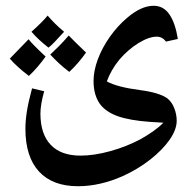

<svg xmlns="http://www.w3.org/2000/svg" viewBox="-20 -525 670 665"><path d="M250 120Q162 120 115 69Q68 18 68 -79Q68 -106 73 -138.5Q78 -171 91 -219L133 -209Q120 -162 120 -132Q120 -61 155.5 -23.5Q191 14 259 14Q306 14 362 -1.5Q418 -17 467 -43Q490 -56 510 -70Q530 -84 546 -100Q534 -101 522 -101.5Q510 -102 498 -103Q429 -108 388 -122.5Q347 -137 326 -165Q304 -196 304 -245Q304 -280 319 -320Q334 -360 360.5 -397.5Q387 -435 420 -463Q469 -505 512 -505Q546 -505 566.5 -475.5Q587 -446 596 -390L555 -381Q542 -398 523 -398Q496 -398 460 -376Q424 -354 393 -318Q364 -282 350 -243Q368 -233 397 -225.5Q426 -218 465 -213Q533 -204 560 -184Q575 -172 583.5 -150.5Q592 -129 592 -107Q592 -76 567.5 -41Q543 -6 500.5 27.5Q458 61 405 85Q326 120 250 120ZM148 -360Q112 -388 89 -415Q108 -432 122 -446Q136 -460 145 -471Q156 -458 170 -444Q184 -430 202 -415Q183 -394 169.5 -380Q156 -366 148 -360ZM220 -276Q200 -291 184 -306Q168 -321 154 -336Q167 -348 183.5 -364.5Q200 -381 218 -402Q236 -383 278 -343Q266 -326 251.5 -309Q237 -292 220 -276ZM80 -262Q38 -294 14 -322Q29 -338 45.5 -354.5Q62 -371 79 -389Q92 -372 138 -329Q125 -311 110.5 -294Q96 -277 80 -262Z"/></svg>

Font: Noto Naskh Arabic UI Semi
Style: Bold
Weight: 700
Designer: Monotype Design Team, David Williams, Mohamad Dakak and Nizar Qandah
Foundry: Monotype Imaging Inc.
Version: Version 2.014; ttfautohint (v1.8.4.7-5d5b)